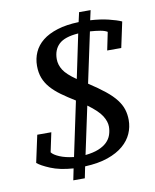

<svg xmlns="http://www.w3.org/2000/svg" viewBox="-91 -829 781 968"><g transform="rotate(-10 300.0 -345.0)"><path d="M429 -710 440 -760H381L370 -711C328 -709.7 291.5 -704.2 260.5 -694.5C229.5 -684.8 204 -672 184 -656C164 -640 149.2 -621.2 139.5 -599.5C129.8 -577.8 125 -554.7 125 -530C125 -506.7 128.5 -485.8 135.5 -467.5C142.5 -449.2 153 -432 167 -416C181 -400 198.2 -384.7 218.5 -370C238.8 -355.3 262 -340 288 -324L229 -45C200.3 -48.3 176.2 -54.2 156.5 -62.5C136.8 -70.8 123.7 -79.7 117 -89L138 -188H66L36 -49C48 -38.3 69.5 -26.5 100.5 -13.5C131.5 -0.5 170.3 7.7 217 11L205 70H264L276 11C322 9 361.2 2.3 393.5 -9C425.8 -20.3 452.3 -34.8 473 -52.5C493.7 -70.2 508.8 -90 518.5 -112C528.2 -134 533 -157 533 -181C533 -200.3 530.3 -218.5 525 -235.5C519.7 -252.5 510.5 -269.5 497.5 -286.5C484.5 -303.5 467 -320.8 445 -338.5C423 -356.2 395.7 -375.7 363 -397L418 -655C437.3 -653.7 454.8 -651.7 470.5 -649C486.2 -646.3 498 -642.3 506 -637L487 -545H559L587 -676C571 -683.3 549.2 -690.3 521.5 -697C493.8 -703.7 463 -708 429 -710ZM429 -166C429 -151.3 426.7 -137.2 422 -123.5C417.3 -109.8 409.5 -97.7 398.5 -87C387.5 -76.3 373 -67.3 355 -60C337 -52.7 314.7 -47.7 288 -45L340 -289C374.7 -263.7 398.2 -241.2 410.5 -221.5C422.8 -201.8 429 -183.3 429 -166ZM229 -546C229 -578 238.8 -603.3 258.5 -622C278.2 -640.7 311.3 -651.7 358 -655L311 -430C279 -452 257.3 -472 246 -490C234.7 -508 229 -526.7 229 -546Z"/></g></svg>

Font: PT Serif Caption
Style: Italic
Weight: 400
Italic angle: -12°
Designer: A.Korolkova, O.Umpeleva, V.Yefimov
Foundry: ParaType Ltd
Version: Version 1.000W OFL